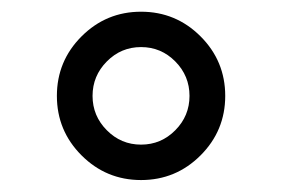

<svg xmlns="http://www.w3.org/2000/svg" viewBox="-20 -402 475 323"><path d="M159.7 -298.6Q135.7 -274.4 135.7 -240.7Q135.7 -207 159.7 -182.9Q183.6 -158.7 217.3 -158.7Q251 -158.7 274.9 -182.9Q298.8 -207 298.8 -240.7Q298.8 -274.4 274.9 -298.6Q251 -322.8 217.3 -322.8Q183.6 -322.8 159.7 -298.6ZM117.2 -140.6Q75.7 -182.1 75.7 -240.7Q75.7 -299.3 117.2 -340.8Q158.7 -382.3 217.3 -382.3Q275.9 -382.3 317.4 -340.8Q358.9 -299.3 358.9 -240.7Q358.9 -182.1 317.4 -140.6Q275.9 -99.1 217.3 -99.1Q158.7 -99.1 117.2 -140.6Z"/></svg>

Font: Shabnam Light FD-WOL
Style: Light-FD-WOL
Weight: 300
Foundry: DejaVu fonts team - Redesigned by Saber Rastikerdar - Based on Vazir font
Version: Version 5.0.0